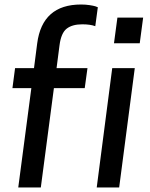

<svg xmlns="http://www.w3.org/2000/svg" viewBox="-20 -832 665 852"><path d="M244.1 -630.9 231 -529.8H368.2L356 -440.9H219.2L161.1 0H61L119.1 -440.9H35.2L46.9 -529.8H130.9L145 -639.2Q167.5 -812 339.8 -812Q359.9 -812 377.2 -809.3Q394.5 -806.6 402.6 -804.2Q410.6 -801.8 414.1 -799.8L402.8 -715.8Q380.9 -724.1 345.2 -724.1Q300.3 -724.1 275.6 -704.6Q251 -685.1 244.1 -630.9ZM409.2 0 478 -529.8H578.1L508.8 0ZM615.2 -753.9 600.1 -640.1H485.8L501 -753.9Z"/></svg>

Font: Cooper Hewitt
Style: Medium Italic
Weight: 708
Designer: Village Type and Design LLC
Foundry: Cooper Hewitt Smithsonian Design Museum
Version: 1.000